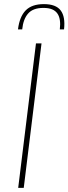

<svg xmlns="http://www.w3.org/2000/svg" viewBox="-20 -914 333 934"><path d="M67.5 0ZM95.5 0H68.5L155 -703H182ZM193.5 -894Q252 -894 275.2 -863.2Q298.5 -832.5 291.5 -771H271Q274 -796 271.2 -815.5Q268.5 -835 259.2 -848.2Q250 -861.5 233.5 -868.5Q217 -875.5 191.5 -875.5Q140.5 -875.5 116.8 -848.2Q93 -821 88 -771H67.5Q75 -833 105 -863.5Q135 -894 193.5 -894Z"/></svg>

Font: Lato Thin
Style: Italic
Weight: 200
Italic angle: -7°
Designer: Lukasz Dziedzic
Foundry: tyPoland Lukasz Dziedzic
Version: Version 2.007; 2014-02-27